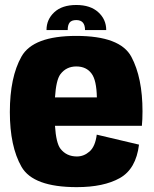

<svg xmlns="http://www.w3.org/2000/svg" viewBox="-20 -745 618 770"><path d="M288 5.5Q113 5.5 66.2 -76.2Q19.5 -158 19.5 -295.5Q19.5 -435.5 66.2 -518.2Q113 -601 285.5 -601Q462 -601 506.8 -517.2Q551.5 -433.5 551.5 -298.5Q551.5 -265.5 549 -240.5H200.5Q205 -171 222.5 -148.5Q246.5 -117.5 288.5 -117.5Q316.5 -117.5 339.2 -137.5Q362 -157.5 368 -205L537.5 -165Q525.5 -67.5 460.8 -31Q396 5.5 288 5.5ZM200.5 -354.5H368.5Q367 -423.5 347.5 -449.5Q326.5 -478.5 286 -478.5Q245.5 -478.5 222 -447Q205 -424 200.5 -354.5ZM286 -725Q342.5 -725 374.2 -696Q406 -667 406 -624.5H321Q321 -664.5 286 -664.5Q267 -664.5 259.2 -654.5Q251.5 -644.5 251.5 -624.5H166.5Q166.5 -667 197.8 -696Q229 -725 286 -725Z"/></svg>

Font: Anybody ExtraBold
Style: Regular
Weight: 800
Designer: Tyler Finck
Foundry: Etcetera Type Company
Version: Version 1.010; ttfautohint (v1.8.3) -l 8 -r 50 -G 200 -x 14 